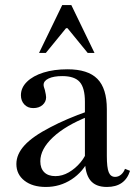

<svg xmlns="http://www.w3.org/2000/svg" viewBox="-20 -730 536 762"><path d="M404 12Q359 12 338 -15Q317 -42 317 -99V-326Q317 -381 296.5 -404.5Q276 -428 227 -428Q193 -428 173 -418.5Q153 -409 153 -393Q153 -389 154.5 -384Q156 -379 158 -373Q163 -352 163 -344Q163 -326 149 -313.5Q135 -301 112 -301Q90 -301 76.5 -315.5Q63 -330 63 -352Q63 -382 87 -405.5Q111 -429 152.5 -442Q194 -455 248 -455Q329 -455 366.5 -417Q404 -379 404 -297V-111Q404 -65 411.5 -46.5Q419 -28 437 -28Q450 -28 460.5 -37Q471 -46 476 -60L496 -52Q476 12 404 12ZM162 12Q109 12 77 -13Q45 -38 45 -79Q45 -118 77.5 -153.5Q110 -189 180 -225Q210 -241 248.5 -257.5Q287 -274 330 -289L331 -268Q240 -232 190 -185Q140 -138 140 -90Q140 -62 155.5 -46.5Q171 -31 200 -31Q227 -31 253 -46Q279 -61 299.5 -85.5Q320 -110 329 -140L335 -101Q310 -48 264 -18Q218 12 162 12ZM135 -520 227 -710H263L355 -520H328L248 -618H242L162 -520Z"/></svg>

Font: Baskervville Medium
Style: Regular
Weight: 500
Version: Version 1.100